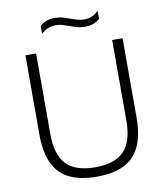

<svg xmlns="http://www.w3.org/2000/svg" viewBox="-98 -1001 939 1090"><g transform="rotate(-10 371.5 -455.5)"><path d="M372.5 9Q276 9 214 -21.8Q152 -52.5 121.8 -117.2Q91.5 -182 91.5 -282.5V-740H153V-275.5Q153 -155 206.2 -100Q259.5 -45 372.5 -45Q485.5 -45 538.5 -100Q591.5 -155 591.5 -275.5V-740H651.5V-282.5Q651.5 -182 621.5 -117.2Q591.5 -52.5 529.8 -21.8Q468 9 372.5 9ZM451.5 -841Q427 -841 406 -847.2Q385 -853.5 364.5 -861Q346.5 -867.5 329 -873Q311.5 -878.5 293 -878.5Q265.5 -878.5 245 -869.8Q224.5 -861 206 -843.5V-888.5Q221.5 -904.5 243 -912.2Q264.5 -920 293.5 -920Q318 -920 339.2 -913.8Q360.5 -907.5 380.5 -900Q398.5 -893.5 416 -888Q433.5 -882.5 452 -882.5Q479.5 -882.5 500 -891Q520.5 -899.5 539 -917.5V-872Q523.5 -856.5 502.2 -848.8Q481 -841 451.5 -841Z"/></g></svg>

Font: Encode Sans SC SemiExpanded Light
Style: Regular
Weight: 300
Width: 6
Designer: Multiple Designers
Foundry: Impallari Type
Version: Version 3.002